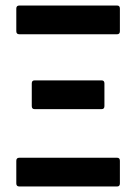

<svg xmlns="http://www.w3.org/2000/svg" viewBox="-20 -675 493 695"><path d="M50 -551Q39 -551 39 -562V-644Q39 -655 50 -655H404Q414 -655 414 -644V-562Q414 -551 404 -551ZM105 -280Q95 -280 95 -291V-373Q95 -384 105 -384H348Q358 -384 358 -373V-291Q358 -280 348 -280ZM50 0Q39 0 39 -11V-93Q39 -104 50 -104H404Q414 -104 414 -93V-11Q414 0 404 0Z"/></svg>

Font: Sofia Sans Condensed
Style: Bold
Weight: 700
Designer: Botio Nikoltchev, Ani Petrova
Foundry: lettersoup
Version: Version 4.101; ttfautohint (v1.8.4.7-5d5b)